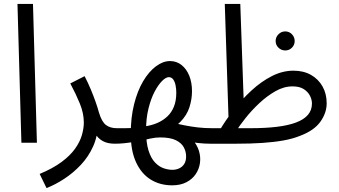

<svg xmlns="http://www.w3.org/2000/svg" viewBox="-20 -727 1727 978"><path d="M89 0 69 -707H148L168 0Z M217 231 182 159Q249 131 293 98.5Q337 66 362 31Q387 -4 397 -38.5Q407 -73 407 -103Q407 -150 386.5 -200Q366 -250 338 -302L411 -339Q429 -304 442.5 -271.5Q456 -239 466.5 -209.5Q477 -180 484 -154Q498 -107 519.5 -90.5Q541 -74 575 -74Q596 -74 605.5 -63.5Q615 -53 615 -37Q615 -21 602.5 -8Q590 5 565 5Q527 5 502.5 -9Q478 -23 464 -48Q450 -73 443 -104L478 -94Q478 -34 454.5 18.5Q431 71 392 112.5Q353 154 307 184Q261 214 217 231Z M857 217Q795 217 747.5 187.5Q700 158 673 99.5Q646 41 646 -46Q646 -128 663 -196Q680 -264 709 -313Q738 -362 774 -389Q810 -416 846 -416Q879 -416 904.5 -396Q930 -376 944 -341.5Q958 -307 958 -262Q958 -222 945 -181Q932 -140 898.5 -106Q865 -72 801 -53L856 -103Q888 -95 920.5 -88.5Q953 -82 987.5 -78Q1022 -74 1060 -74Q1081 -74 1090.5 -63.5Q1100 -53 1100 -37Q1100 -21 1087.5 -8Q1075 5 1050 5Q1021 5 990 1.5Q959 -2 929 -7.5Q899 -13 871 -19H958Q983 9 993 40.5Q1003 72 998.5 103.5Q994 135 976.5 160.5Q959 186 929 201.5Q899 217 857 217ZM565 5 575 -74Q596 -74 617 -74Q638 -74 657 -75L661 -4Q638 0 613.5 2.5Q589 5 565 5ZM858 138Q877 138 893 130.5Q909 123 918.5 108Q928 93 928 70Q928 45 916 23Q904 1 875.5 -13Q847 -27 795 -27Q784 -27 771 -25.5Q758 -24 744.5 -21Q731 -18 718 -15L716 -83Q752 -88 781 -100.5Q810 -113 832 -133.5Q854 -154 866 -184Q878 -214 878 -255Q878 -273 874.5 -291.5Q871 -310 862.5 -322Q854 -334 840 -334Q825 -334 805.5 -314.5Q786 -295 767.5 -260Q749 -225 736.5 -175Q724 -125 724 -64Q724 0 736.5 39.5Q749 79 769.5 100.5Q790 122 813.5 130Q837 138 858 138Z M1433 -470Q1413 -470 1398.5 -484Q1384 -498 1384 -518Q1384 -538 1398.5 -552.5Q1413 -567 1433 -567Q1453 -567 1467 -552.5Q1481 -538 1481 -518Q1481 -498 1467 -484Q1453 -470 1433 -470Z M1050 5 1060 -74H1257Q1332 -74 1390 -81Q1448 -88 1488 -103Q1528 -118 1548.5 -142Q1569 -166 1569 -200Q1569 -219 1559 -239Q1549 -259 1527.5 -273Q1506 -287 1470 -287Q1426 -287 1383 -262.5Q1340 -238 1301 -201.5Q1262 -165 1231 -126Q1200 -87 1181 -57L1097 -60Q1128 -113 1170 -167Q1212 -221 1261.5 -266.5Q1311 -312 1365 -339.5Q1419 -367 1475 -367Q1526 -367 1564 -345.5Q1602 -324 1623 -286.5Q1644 -249 1644 -201Q1644 -152 1612 -107Q1580 -62 1508 -35Q1471 -20 1423.5 -11.5Q1376 -3 1316.5 1Q1257 5 1184 5ZM1145 -96 1125 -707H1204L1223 -166Z"/></svg>

Font: Noto Sans Arabic SemiCondensed
Style: Regular
Weight: 400
Width: 4
Designer: Monotype Design Team, Nadine Chahine, Nizar Qandah and Khaled Hosny
Foundry: Monotype Imaging Inc.
Version: Version 2.012